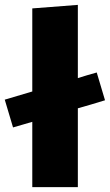

<svg xmlns="http://www.w3.org/2000/svg" viewBox="-34 -768 452 788"><path d="M98.5 0V-268Q80 -262.5 60.2 -256.8Q40.5 -251 19.5 -245L-14.5 -359Q46.5 -377 98.5 -392.5V-733.5L285.5 -748V-447.5Q304 -453.5 323.5 -459.2Q343 -465 363 -470.5L397 -356.5Q368 -347.5 340 -339.2Q312 -331 285.5 -323.5V0Z"/></svg>

Font: Commissioner ExtraBold
Style: Regular
Weight: 800
Designer: Kostas Bartsokas
Foundry: Kostas Bartsokas
Version: Version 1.000; ttfautohint (v1.8.3)